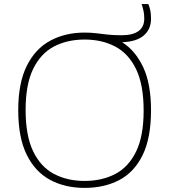

<svg xmlns="http://www.w3.org/2000/svg" viewBox="-20 -908 826 937"><path d="M393 9Q297.5 9 224.5 -30.2Q151.5 -69.5 110.2 -153.2Q69 -237 69 -370Q69 -503 110.8 -586.8Q152.5 -670.5 225.8 -709.8Q299 -749 393 -749Q423 -749 449.5 -745.8Q476 -742.5 505.5 -739.2Q535 -736 574 -736Q627.5 -736 655.8 -756.2Q684 -776.5 684 -817Q684 -838 680.5 -854.5Q677 -871 671 -888H704Q711 -871 714 -854.8Q717 -838.5 717 -816Q717 -765.5 681.8 -735Q646.5 -704.5 576 -702Q641 -661 679 -579.8Q717 -498.5 717 -370Q717 -234 675.8 -150.5Q634.5 -67 561.5 -29Q488.5 9 393 9ZM393 -25Q478 -25 543 -59.2Q608 -93.5 644.5 -169Q681 -244.5 681 -368Q681 -493.5 644.5 -569.8Q608 -646 543 -680.5Q478 -715 393 -715Q308 -715 243 -680.8Q178 -646.5 141.5 -571Q105 -495.5 105 -372Q105 -246.5 141.5 -170.2Q178 -94 243 -59.5Q308 -25 393 -25Z"/></svg>

Font: Encode Sans Expanded Expanded Thin
Style: Regular
Weight: 100
Width: 7
Designer: Multiple Designers
Foundry: Impallari Type
Version: Version 3.000; ttfautohint (v1.8.3) -l 8 -r 50 -G 200 -x 14 